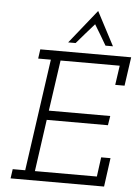

<svg xmlns="http://www.w3.org/2000/svg" viewBox="-61 -978 742 1025"><g transform="rotate(5 310.0 -465.5)"><path d="M42 -50 35 0H536L557 -154H507L493 -50H161L200 -328H528L536 -378H207L246 -650H563L548 -546H598L620 -700H133L126 -650H194L109 -50ZM423 -931Q387 -886 350.5 -840.5Q314 -795 278 -750H318Q341 -777 365 -804.5Q389 -832 413 -859Q432 -829 446 -804.5Q460 -780 478 -750H518Q494 -795 470.5 -840.5Q447 -886 423 -931Z"/></g></svg>

Font: Josefin Slab Medium
Style: Italic
Weight: 500
Italic angle: -12°
Version: Version 2.000